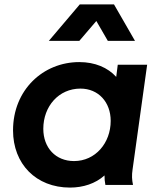

<svg xmlns="http://www.w3.org/2000/svg" viewBox="-20 -837 709 869"><path d="M297 12C356 12 412 -6 453 -43C453 -28 454 -15 457 0H582C577 -24 576 -43 580 -70L646 -544H513L506 -489C468 -531 410 -556 339 -556C175 -556 39 -430 39 -247C39 -95 143 12 297 12ZM176 -254C176 -356 246 -436 344 -436C426 -436 481 -374 481 -290C481 -190 412 -108 315 -108C232 -108 176 -168 176 -254ZM201 -652H339L416 -742L468 -652H591L496 -817H341Z"/></svg>

Font: Mluvka Bold
Style: Italic
Weight: 700
Italic angle: -8°
Designer: Modified by Jiří Krblich, Original typeface by Gumpita Rahayu
Foundry: Gumpita Rahayu & Jiří Krblich
Version: Version 2.000;Glyphs 3.1.1 (3134)